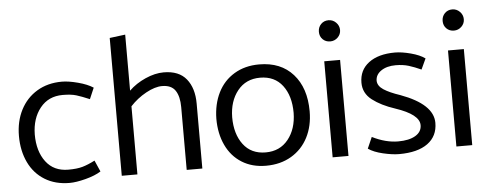

<svg xmlns="http://www.w3.org/2000/svg" viewBox="-49 -829 2460 966"><g transform="rotate(-5 1181.5 -346.5)"><path d="M266 -54Q193 -54 153 -107Q113 -160 113 -245Q114 -326 156 -378.5Q198 -431 270 -431Q312 -431 338.5 -423Q365 -415 405 -398L429 -454Q400 -473 352.5 -485.5Q305 -498 272 -498Q200 -498 146 -465.5Q92 -433 62.5 -375.5Q33 -318 33 -244Q33 -169 61 -110.5Q89 -52 142 -19.5Q195 13 267 13Q300 13 348 0.5Q396 -12 426 -31L401 -88Q366 -70 338 -62Q310 -54 266 -54Z M938 -329V-1H859V-318Q859 -372 839 -402Q819 -432 772 -432Q736 -432 690.5 -407Q645 -382 610 -344V0H531V-696L610 -706V-423Q645 -457 693.5 -478.5Q742 -500 786 -500Q863 -500 900.5 -453.5Q938 -407 938 -329Z M1259 13Q1189 13 1137 -19.5Q1085 -52 1057.5 -110.5Q1030 -169 1030 -244Q1031 -318 1059.5 -375.5Q1088 -433 1142 -465.5Q1196 -498 1268 -498Q1377 -498 1439 -428.5Q1501 -359 1501 -241Q1501 -167 1471.5 -109.5Q1442 -52 1387 -19.5Q1332 13 1259 13ZM1420 -240Q1420 -326 1380 -378.5Q1340 -431 1267 -431Q1195 -431 1153 -378.5Q1111 -326 1110 -245Q1110 -160 1150 -107Q1190 -54 1263 -54Q1335 -54 1377 -106.5Q1419 -159 1420 -240Z M1689 -635Q1689 -657 1673 -673Q1657 -689 1635 -689Q1612 -689 1597 -673.5Q1582 -658 1582 -635Q1582 -612 1597 -597Q1612 -582 1635 -582Q1657 -582 1673 -597.5Q1689 -613 1689 -635ZM1596 -485V0H1676V-485Z M1931 13Q2025 13 2075.5 -24Q2126 -61 2126 -128Q2126 -222 1963 -282Q1909 -300 1880 -319Q1851 -338 1850 -364Q1850 -395 1878.5 -414.5Q1907 -434 1952 -434Q1989 -434 2018 -425Q2047 -416 2080 -401L2105 -455Q2079 -474 2033.5 -486Q1988 -498 1954 -498Q1870 -498 1821.5 -461.5Q1773 -425 1773 -361Q1773 -308 1817 -274Q1861 -240 1931 -217Q2051 -177 2051 -123Q2051 -89 2019 -70Q1987 -51 1932 -51Q1869 -51 1801 -85L1776 -28Q1803 -9 1850 2Q1897 13 1931 13Z M2314 -635Q2314 -657 2298 -673Q2282 -689 2260 -689Q2237 -689 2222 -673.5Q2207 -658 2207 -635Q2207 -612 2222 -597Q2237 -582 2260 -582Q2282 -582 2298 -597.5Q2314 -613 2314 -635ZM2221 -485V0H2301V-485Z"/></g></svg>

Font: Catamaran
Style: Regular
Weight: 400
Designer: Pria Ravichandran
Version: Version 1.000;PS 001.000;hotconv 1.0.70;makeotf.lib2.5.58329